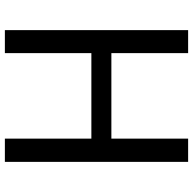

<svg xmlns="http://www.w3.org/2000/svg" viewBox="-22 -750 773 768"><g transform="rotate(90 364.0 -366.5)"><path d="M101 0H193V-346H535V0H628V-733H535V-426H193V-733H101Z"/></g></svg>

Font: Source Han Sans KR
Style: Regular
Weight: 400
Designer: Ryoko NISHIZUKA 西塚涼子 (kana, bopomofo & ideographs); Paul D. Hunt (Latin, Greek & Cyrillic); Sandoll Communications 산돌커뮤니
Foundry: Adobe
Version: Version 2.004;hotconv 1.0.118;makeotfexe 2.5.65603